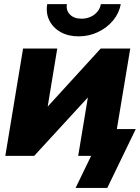

<svg xmlns="http://www.w3.org/2000/svg" viewBox="-20 -759 681 935"><path d="M527.3 0H360.8L407.7 -283.2H406.7L146.5 0H5.9L92.3 -522.5H258.8L212.4 -241.2H213.4L470.2 -522.5H614.3ZM362.8 -582Q312 -582 274.9 -603Q237.8 -624 220.2 -659.7Q202.6 -695.3 210 -738.8H305.7Q300.8 -708 320.8 -688Q340.8 -668 377 -668Q400.9 -668 420.9 -677Q440.9 -686 454.3 -702.1Q467.8 -718.3 471.2 -738.8H567.9Q560.5 -695.3 531 -659.7Q501.5 -624 457.5 -603Q413.6 -582 362.8 -582ZM348.1 156.2 423.8 0H380.4L402.3 -130.4H641.1L502.4 156.2Z"/></svg>

Font: Inter 28pt ExtraBold
Style: Italic
Weight: 800
Italic angle: -9.3988°
Designer: Rasmus Andersson
Foundry: rsms
Version: Version 4.001;git-66647c0bb